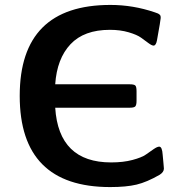

<svg xmlns="http://www.w3.org/2000/svg" viewBox="-20 -737 743 779"><path d="M60 -348Q60 -717 428 -717Q520 -717 608 -687Q616 -684 619 -683Q622 -682 626 -679Q630 -676 631 -673Q632 -670 632 -664Q632 -657 617 -574Q613 -552 603 -552Q596 -552 582.5 -562Q569 -572 552.5 -584Q536 -596 502 -606Q468 -616 426 -616Q321 -616 266 -557.5Q211 -499 204 -395H506Q523 -395 528.5 -390.5Q534 -386 534 -367V-328Q534 -312 529.5 -306Q525 -300 507 -300H204Q218 -78 431 -78Q480 -78 517.5 -88Q555 -98 572 -110Q589 -122 603.5 -132Q618 -142 626 -142Q638 -142 640 -109Q642 -91 643 -77Q644 -63 644.5 -59.5Q645 -56 645 -53Q645 -39 628 -28Q576 2 534 12Q492 22 427 22Q60 22 60 -348Z"/></svg>

Font: CMU Sans Serif
Style: Bold
Weight: 700
Version: Version 0.7.0